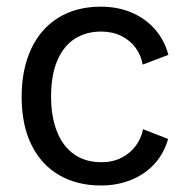

<svg xmlns="http://www.w3.org/2000/svg" viewBox="-20 -560 588 590"><path d="M290 -539.5Q341 -539.5 383.5 -521.8Q426 -504 455.5 -470.8Q485 -437.5 497.5 -391.5L418.5 -361.5Q413.5 -390 396.8 -413Q380 -436 352.8 -449.5Q325.5 -463 290.5 -463Q244.5 -463 210 -441Q175.5 -419 156.2 -374.2Q137 -329.5 137 -263.5Q137 -202 154.8 -156.5Q172.5 -111 207.2 -86.2Q242 -61.5 292 -61.5Q326.5 -61.5 353.8 -75.5Q381 -89.5 397.8 -112.8Q414.5 -136 419.5 -163L496.5 -133Q484 -88.5 454.5 -56.2Q425 -24 382.5 -7Q340 10 290 10Q217.5 10 162.5 -21.5Q107.5 -53 77 -114.2Q46.5 -175.5 46.5 -262.5Q46.5 -345.5 75 -408Q103.5 -470.5 158.5 -505Q213.5 -539.5 290 -539.5Z"/></svg>

Font: 1883 Sans
Style: Regular
Weight: 400
Designer: 1883 Sans project is a fork of Public Sans.
Version: Version 1.009